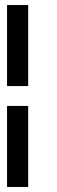

<svg xmlns="http://www.w3.org/2000/svg" viewBox="-20 -743 227 763"><path d="M8 -401V-723H92V-401ZM8 0V-322H92V0Z"/></svg>

Font: Jura
Style: Bold
Weight: 700
Designer: Ed Merritt
Foundry: Ten by Twenty
Version: Version 1.007